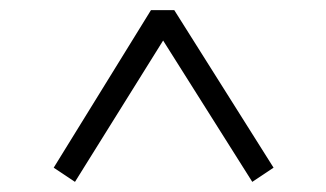

<svg xmlns="http://www.w3.org/2000/svg" viewBox="-20 -579 643 379"><path d="M86 -248 128 -220 302 -499 478 -220 520 -248 324 -559H278Z"/></svg>

Font: GenRyuMin2 TW B
Style: Regular
Weight: 700
Version: Version 2.100;PS 2.1;hotconv 16.6.51;makeotf.lib2.5.65220 DE